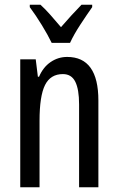

<svg xmlns="http://www.w3.org/2000/svg" viewBox="-20 -786 496 806"><path d="M262 -547Q393 -547 393 -364V0H312V-348Q312 -411 296 -443Q280 -475 244 -475Q192 -475 169 -429Q146 -383 146 -279V0H65V-537H130L139 -464H144Q161 -504 192.5 -525.5Q224 -547 262 -547ZM197 -606Q181 -639 156 -680Q131 -721 105 -756V-766H150Q169 -749 191.5 -723.5Q214 -698 236 -672Q262 -702 279.5 -721Q297 -740 322 -766H367V-756Q345 -725 317.5 -683Q290 -641 274 -606Z"/></svg>

Font: Noto Sans Kannada ExtraCondensed
Style: Regular
Weight: 400
Width: 2
Designer: Jelle Bosma - Monotype Design Team
Foundry: Monotype Imaging Inc.
Version: Version 2.005; ttfautohint (v1.8.4.7-5d5b)